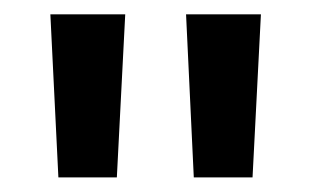

<svg xmlns="http://www.w3.org/2000/svg" viewBox="-20 -708 435 268"><path d="M344.2 -688 332.5 -460.4H250.5L239.7 -688ZM154.8 -688 143.1 -460.4H61.5L50.3 -688Z"/></svg>

Font: Arimo Medium
Style: Regular
Weight: 500
Designer: Steve Matteson
Foundry: Monotype Imaging Inc.
Version: Version 1.33